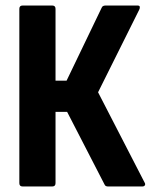

<svg xmlns="http://www.w3.org/2000/svg" viewBox="-20 -675 545 695"><path d="M62 0Q50 0 50 -12V-643Q50 -655 62 -655H169Q181 -655 181 -643V-383H221L348 -647Q350 -652 354 -653.5Q358 -655 362 -655H478Q485 -655 486 -650.5Q487 -646 484 -640L335 -341L503 -15Q507 -9 504.5 -4.5Q502 0 495 0H371Q367 0 363.5 -1.5Q360 -3 358 -8L223 -270H181V-12Q181 0 169 0Z"/></svg>

Font: Sofia Sans Condensed ExtraBold
Style: Regular
Weight: 800
Designer: Botio Nikoltchev, Ani Petrova
Foundry: lettersoup
Version: Version 4.101